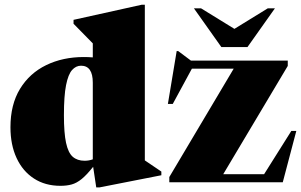

<svg xmlns="http://www.w3.org/2000/svg" viewBox="-20 -767 1268 808"><path d="M659 -29.5 399.5 21.5H385L372 -65Q344.5 -30.5 323.5 -13.5Q302.5 3.5 281.8 9.2Q261 15 234.5 15Q170 15 122.8 -15.8Q75.5 -46.5 49.8 -102Q24 -157.5 24 -231.5Q24 -327 64.2 -393Q104.5 -459 174.5 -493Q244.5 -527 332.5 -527Q352 -527 370.5 -525.5V-584.5L289.5 -667V-683.5L576 -747H589.5V-92L659 -45ZM370.5 -419Q370.5 -490.5 321 -490.5Q299.5 -490.5 283.2 -472.2Q267 -454 258 -408.8Q249 -363.5 249 -282Q249 -207.5 258 -165.8Q267 -124 286.2 -107.2Q305.5 -90.5 336 -90.5Q354.5 -90.5 370.5 -96.5ZM692.5 0V-22L963.5 -478H787.5L707 -329.5H686.5L723.5 -552H730L783.5 -512H1191V-489.5L919.5 -34H1091.5L1206 -216H1227L1170 0ZM1137 -732 1021.5 -569H911.5L796 -732H826L966.5 -645.5L1107 -732Z"/></svg>

Font: Newsreader 72pt ExtraBold
Style: Regular
Weight: 800
Designer: Hugues Gentile
Foundry: Production Type
Version: Version 1.003; ttfautohint (v1.8.3)